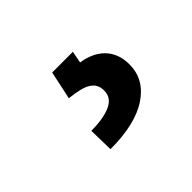

<svg xmlns="http://www.w3.org/2000/svg" viewBox="-59 -118 457 457"><g transform="rotate(-45 169.5 110.5)"><path d="M103 161.2Q143.8 161.2 168 150.4Q192.1 139.6 192.5 116.1Q192.8 104.8 188.7 96.8Q184.7 88.8 176 83.1Q167.3 77.4 153.2 74Q139.2 70.7 120 68.5L135.3 -2.8H204.9L199.2 27.3Q217 29.8 231.7 36.6Q246.4 43.3 256.9 54Q267.4 64.6 273.3 79.5Q279.1 94.5 279.1 112.9Q279.5 163.4 234 193.9Q188.6 224.4 104.4 224.4Z"/></g></svg>

Font: Inter P Semi Bold
Style: Regular
Weight: 600
Designer: Rasmus Andersson
Foundry: rsms
Version: Version 3.018;git-588b23468